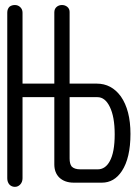

<svg xmlns="http://www.w3.org/2000/svg" viewBox="-20 -723 540 761"><path d="M8.8 -672.9V-16.6Q8.8 -1 17.6 8.8Q26.4 17.6 39.1 17.6Q50.8 17.6 59.6 8.8Q69.3 -1 69.3 -16.6V-337.9H195.3V-71.3Q195.3 -39.1 214.8 -19.5Q236.3 1 272.5 1H383.8Q432.6 1 462.9 -44.9Q497.1 -96.7 497.1 -192.4Q497.1 -286.1 459 -340.8Q421.9 -391.6 363.3 -391.6H255.9V-675.8Q255.9 -688.5 246.1 -696.3Q237.3 -703.1 225.6 -703.1Q212.9 -703.1 204.1 -695.3Q195.3 -687.5 195.3 -673.8V-391.6H69.3V-672.9Q69.3 -686.5 59.6 -695.3Q50.8 -703.1 39.1 -703.1Q26.4 -703.1 17.6 -696.3Q8.8 -687.5 8.8 -672.9ZM367.2 -51.8H298.8Q274.4 -51.8 263.7 -63.5Q255.9 -74.2 255.9 -94.7V-337.9H366.2Q396.5 -337.9 415 -299.8Q434.6 -260.7 434.6 -190.4Q434.6 -119.1 415 -84Q397.5 -51.8 367.2 -51.8Z"/></svg>

Font: GulimChe
Style: Regular
Weight: 400
Monospace: yes
Version: Version 2.21